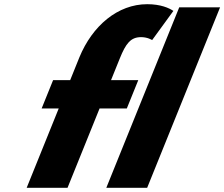

<svg xmlns="http://www.w3.org/2000/svg" viewBox="-20 -895 1069 915"><path d="M314.4 -513H233L178.4 -378H259.8L107.1 0H301.8L454.5 -378H584.3L638.9 -513H509.1L551.1 -617C579.8 -688 602.9 -718 652.4 -718C684.3 -718 705 -704 705 -704L806.3 -843C785.5 -857 745.5 -875 681.7 -875C540.9 -875 420.1 -772 358.4 -622ZM486.6 0H681.3L1028.8 -860H834.1Z"/></svg>

Font: Hussar
Style: BdWideOblFour
Weight: 700
Foundry: Cannot Into Space Fonts
Version: Version 2.00